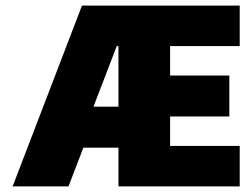

<svg xmlns="http://www.w3.org/2000/svg" viewBox="-20 -664 899 684"><path d="M25 0 272 -644H834V-500H586V-395H797V-249H586V-144H834V0H402V-138H277L224 0ZM313 -284H402V-500H396Z"/></svg>

Font: Kanit
Style: Bold
Weight: 700
Designer: Katatrad Team
Foundry: CadsonDemak
Version: Version 2.000; ttfautohint (v1.8.3)